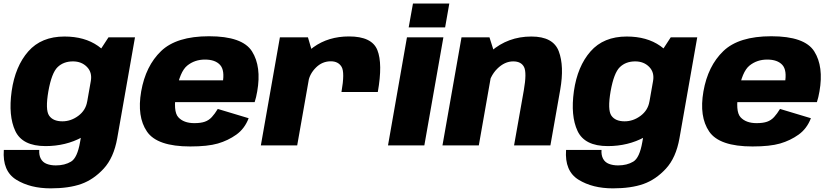

<svg xmlns="http://www.w3.org/2000/svg" viewBox="-41 -798 4551 1054"><path d="M237 236Q337 236 404.8 212Q472.5 188 528 128Q583.5 68 602.5 -39L700 -593H554.5L479.5 -478L398.5 -18Q383.5 68.5 349 89.2Q314.5 110 265.5 110Q237 110 215.2 101.5Q193.5 93 183 73.2Q172.5 53.5 174.5 25H-20Q-28.5 141 48.2 188.5Q125 236 237 236ZM209 4Q320 4 410.2 -45Q500.5 -94 512 -158L437.5 -240.5Q429.5 -192.5 389 -162.2Q348.5 -132 301.5 -132Q250 -132 228.5 -163.5Q207 -195 224.5 -297Q242.5 -398 275.2 -429.5Q308 -461 359.5 -461Q406.5 -461 436.2 -430.8Q466 -400.5 457.5 -353L560 -430.5Q571 -494 497.2 -545.8Q423.5 -597.5 313 -597.5Q186 -597.5 114.2 -515.8Q42.5 -434 23 -298Q4 -162 43 -79Q82 4 209 4Z M1003.5 6 1026 -122Q967.5 -122 937.8 -154.5Q908 -187 927 -296Q946 -405 987 -438Q1028 -471 1084 -471Q1140.5 -471 1167.2 -441.5Q1194 -412 1181 -340.5L1190.5 -357H920.5L899.5 -237.5H1357Q1365.5 -263.5 1371 -296Q1395 -432.5 1342.5 -515.8Q1290 -599 1106.5 -599Q928 -599 843.2 -517.5Q758.5 -436 734 -296Q710 -157.5 765.8 -75.8Q821.5 6 1003.5 6ZM1026 -122 1003.5 6Q1099 6 1155 -10.2Q1211 -26.5 1256.5 -59Q1302 -91.5 1324 -149L1154.5 -200Q1138.5 -173.5 1122 -155.5Q1105.5 -137.5 1083.2 -129.8Q1061 -122 1026 -122Z M1833.5 -293H2033Q2060.5 -448.5 2030.5 -523.2Q2000.5 -598 1875 -598Q1761.5 -598 1679.8 -539Q1598 -480 1582 -392.5L1651.5 -349.5Q1659 -393 1693.5 -427.2Q1728 -461.5 1775 -461.5Q1816 -461.5 1834.2 -431Q1852.5 -400.5 1833.5 -293ZM1391 0H1590.5L1678 -496L1649.5 -593H1495.5Z M2089 0H2288.5L2393 -593H2193ZM2226 -778.5 2202.5 -647.5H2402.5L2425.5 -778.5Z M2388 0H2587.5L2675.5 -500L2646 -593H2492.5ZM2781 0H2980.5L3034.5 -306Q3057 -435 3026.5 -516.2Q2996 -597.5 2876 -597.5Q2747.5 -597.5 2653.8 -515.8Q2560 -434 2545.5 -353L2635.5 -312Q2647.5 -379.5 2688.2 -420.2Q2729 -461 2776.5 -461Q2820 -461 2835.8 -430Q2851.5 -399 2834.5 -302Z M3323.5 236Q3423.5 236 3491.2 212Q3559 188 3614.5 128Q3670 68 3689 -39L3786.5 -593H3641L3566 -478L3485 -18Q3470 68.5 3435.5 89.2Q3401 110 3352 110Q3323.5 110 3301.8 101.5Q3280 93 3269.5 73.2Q3259 53.5 3261 25H3066.5Q3058 141 3134.8 188.5Q3211.5 236 3323.5 236ZM3295.5 4Q3406.5 4 3496.8 -45Q3587 -94 3598.5 -158L3524 -240.5Q3516 -192.5 3475.5 -162.2Q3435 -132 3388 -132Q3336.5 -132 3315 -163.5Q3293.5 -195 3311 -297Q3329 -398 3361.8 -429.5Q3394.5 -461 3446 -461Q3493 -461 3522.8 -430.8Q3552.5 -400.5 3544 -353L3646.5 -430.5Q3657.5 -494 3583.8 -545.8Q3510 -597.5 3399.5 -597.5Q3272.5 -597.5 3200.8 -515.8Q3129 -434 3109.5 -298Q3090.5 -162 3129.5 -79Q3168.5 4 3295.5 4Z M4090 6 4112.5 -122Q4054 -122 4024.2 -154.5Q3994.5 -187 4013.5 -296Q4032.5 -405 4073.5 -438Q4114.5 -471 4170.5 -471Q4227 -471 4253.8 -441.5Q4280.5 -412 4267.5 -340.5L4277 -357H4007L3986 -237.5H4443.5Q4452 -263.5 4457.5 -296Q4481.5 -432.5 4429 -515.8Q4376.5 -599 4193 -599Q4014.5 -599 3929.8 -517.5Q3845 -436 3820.5 -296Q3796.5 -157.5 3852.2 -75.8Q3908 6 4090 6ZM4112.5 -122 4090 6Q4185.5 6 4241.5 -10.2Q4297.5 -26.5 4343 -59Q4388.5 -91.5 4410.5 -149L4241 -200Q4225 -173.5 4208.5 -155.5Q4192 -137.5 4169.8 -129.8Q4147.5 -122 4112.5 -122Z"/></svg>

Font: Anybody UltraCondensed Thin ExtraBold
Style: Italic
Weight: 800
Italic angle: -10°
Version: Version 1.111